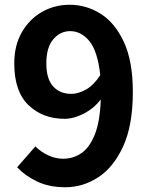

<svg xmlns="http://www.w3.org/2000/svg" viewBox="-20 -774 629 808"><path d="M280 -379Q310 -379 342.5 -397.5Q375 -416 402 -458Q391 -558 356.5 -600.5Q322 -643 275 -643Q234 -643 204.5 -609Q175 -575 175 -507Q175 -442 203.5 -410.5Q232 -379 280 -379ZM52 -70 129 -158Q150 -136 181.5 -121Q213 -106 246 -106Q288 -106 322.5 -129.5Q357 -153 379 -208Q401 -263 404 -355Q374 -317 332 -295.5Q290 -274 252 -274Q160 -274 100 -331.5Q40 -389 40 -507Q40 -583 72 -638.5Q104 -694 157 -724Q210 -754 273 -754Q343 -754 403.5 -716Q464 -678 501.5 -597Q539 -516 539 -387Q539 -247 498.5 -158.5Q458 -70 393.5 -28Q329 14 255 14Q186 14 135.5 -10.5Q85 -35 52 -70Z"/></svg>

Font: Source Han Sans CN Bold
Style: Bold
Weight: 700
Designer: Ryoko NISHIZUKA 西塚涼子 (kana & ideographs); Paul D. Hunt (Latin, Greek & Cyrillic); Wenlong ZHANG 张文龙 (bopomofo); Sandoll 
Foundry: Adobe Systems Incorporated
Version: Version 1.00;May 30, 2023;FontCreator 11.5.0.2422 32-bit